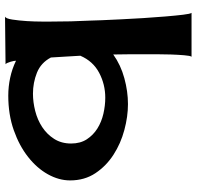

<svg xmlns="http://www.w3.org/2000/svg" viewBox="-29 -500 770 752"><g transform="rotate(-90 356.0 -124.0)"><path d="M509.8 241.2Q513.7 236.3 515.6 212.4Q517.6 188.5 518.6 159.7Q519.5 130.9 519.5 106Q519.5 81.1 519.5 73.2Q519.5 38.1 519.5 3.4Q519.5 -31.2 518.6 -65.4Q477.5 -36.1 425.8 -22Q374 -7.8 324.2 -7.8Q275.4 -7.8 222.7 -22Q169.9 -36.1 126 -64.5Q82 -92.8 53.7 -135.3Q25.4 -177.7 25.4 -234.4Q25.4 -278.3 49.3 -321.3Q73.2 -364.3 117.2 -398.9Q161.1 -433.6 222.2 -455.1Q283.2 -476.6 357.4 -476.6Q392.6 -476.6 427.2 -469.2Q461.9 -461.9 494.1 -446.3Q494.1 -449.2 493.2 -455.1Q492.2 -460.9 490.2 -467.3Q488.3 -473.6 485.8 -479.5Q483.4 -485.4 480.5 -487.3L667 -489.3Q659.2 -486.3 655.3 -460.4Q651.4 -434.6 649.4 -403.8Q647.5 -373 647.5 -345.2Q647.5 -317.4 647.5 -309.6Q647.5 -270.5 648.4 -231.9Q649.4 -193.4 651.4 -153.3Q651.4 -143.6 652.8 -111.3Q654.3 -79.1 656.2 -37.1Q658.2 4.9 661.1 51.8Q664.1 98.6 667.5 139.2Q670.9 179.7 674.3 208Q677.7 236.3 681.6 241.2ZM349.6 -96.7Q401.4 -96.7 446.8 -120.6Q492.2 -144.5 513.7 -194.3Q511.7 -223.6 510.3 -252.4Q508.8 -281.2 506.8 -309.6Q486.3 -348.6 447.3 -364.3Q408.2 -379.9 365.2 -379.9Q332 -379.9 297.4 -371.1Q262.7 -362.3 234.4 -343.8Q206.1 -325.2 188 -296.9Q169.9 -268.6 169.9 -230.5Q169.9 -194.3 186.5 -168.9Q203.1 -143.6 229 -127.4Q254.9 -111.3 286.6 -104Q318.4 -96.7 349.6 -96.7Z"/></g></svg>

Font: Cherry Cream Soda
Style: Regular
Weight: 400
Designer: Font Diner, Inc
Foundry: Font Diner, Inc
Version: Version 1.000